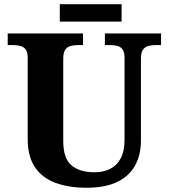

<svg xmlns="http://www.w3.org/2000/svg" viewBox="-20 -871 791 901"><path d="M385.2 10Q303 10 240.8 -12.8Q178.6 -35.6 144.3 -85.9Q110 -136.2 110 -218.2V-599.4Q110 -626 100.9 -638.5Q91.8 -651 76.3 -655.2Q60.8 -659.4 42.4 -659.4H16.2V-714H369.6V-659.4H343.8Q325.6 -659.4 310.3 -655Q295 -650.6 285.9 -637.3Q276.8 -624 276.8 -595.4V-210Q276.8 -126.4 316.1 -94.5Q355.4 -62.6 423.2 -62.6Q465.8 -62.6 497.6 -78.9Q529.4 -95.2 546.9 -128.8Q564.4 -162.4 564.4 -214.2V-599.4Q564.4 -626 555.6 -638.5Q546.8 -651 531.8 -655.2Q516.8 -659.4 498 -659.4H472.2V-714H735.8V-659.4H709.4Q690.6 -659.4 675.1 -655Q659.6 -650.6 650.5 -637.3Q641.4 -624 641.4 -595.4V-212.2Q641.4 -145.2 614.5 -95.4Q587.6 -45.6 531.3 -17.8Q475 10 385.2 10ZM260.6 -769.6V-851.4H550.6V-769.6Z"/></svg>

Font: Noto Serif Hentaigana ExtraLight
Style: Regular
Weight: 200
Designer: Kazuhiro Yamada
Foundry: nipponia
Version: Version 1.000